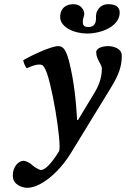

<svg xmlns="http://www.w3.org/2000/svg" viewBox="-20 -659 601 916"><path d="M191 -338C225 -290 276 32 262 62C221 129 192 152 176 152C165 152 140 135 133 128C125 119 102 108 93 108C69 108 41 135 41 179C41 225 90 237 110 237C170 237 257 171 319 70L510 -242C548 -304 561 -344 561 -393C561 -428 521 -439 496 -439C475 -439 439 -432 439 -410C439 -375 466 -353 466 -332C466 -310 462 -269 434 -222L352 -86L348 -87C342 -180 335 -262 310 -365C296 -418 283 -439 258 -439C223 -439 127 -393 91 -372C92 -361 100 -341 108 -333C120 -339 146 -351 167 -351C180 -351 184 -349 191 -338ZM396 -499C463 -499 551 -533 551 -599C551 -617 542 -639 497 -639C454 -639 438 -604 438 -583C438 -579 438 -576 438 -572C438 -550 431 -530 401 -530C380 -530 375 -540 375 -554C375 -564 377 -573 380 -581C381 -586 382 -588 382 -593C382 -610 367 -639 332 -639C278 -639 267 -602 267 -578C267 -529 334 -499 396 -499Z"/></svg>

Font: Libertinus Serif
Style: Bold Italic
Weight: 700
Italic angle: -12°
Designer: Philipp H. Poll, Khaled Hosny
Foundry: Caleb Maclennan
Version: Version 7.050;RELEASE